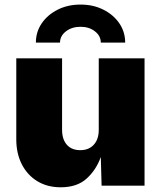

<svg xmlns="http://www.w3.org/2000/svg" viewBox="-20 -796 689 823"><path d="M240.2 6.8Q182.6 6.8 139.6 -19.5Q96.7 -45.9 73.2 -92.3Q49.8 -138.7 49.8 -198.2V-545.9H246.1V-239.3Q246.1 -198.7 266.6 -175.5Q287.1 -152.3 324.2 -152.3Q360.4 -152.3 381.8 -175.5Q403.3 -198.7 403.3 -239.3V-545.9H599.6V0H415.5L412.1 -123Q392.1 -67.4 351.1 -30.3Q310.1 6.8 240.2 6.8ZM325.2 -776.4Q379.9 -776.4 423.1 -754.6Q466.3 -732.9 491.5 -696Q516.6 -659.2 516.6 -613.3H412.1Q412.1 -642.1 387 -661.6Q361.8 -681.2 325.2 -681.2Q288.1 -681.2 262.7 -661.6Q237.3 -642.1 237.3 -613.3H133.8Q133.8 -659.2 158.9 -696Q184.1 -732.9 227.3 -754.6Q270.5 -776.4 325.2 -776.4Z"/></svg>

Font: Inter Black
Style: Regular
Weight: 900
Designer: Rasmus Andersson
Foundry: rsms
Version: Version 4.000;git-a52131595